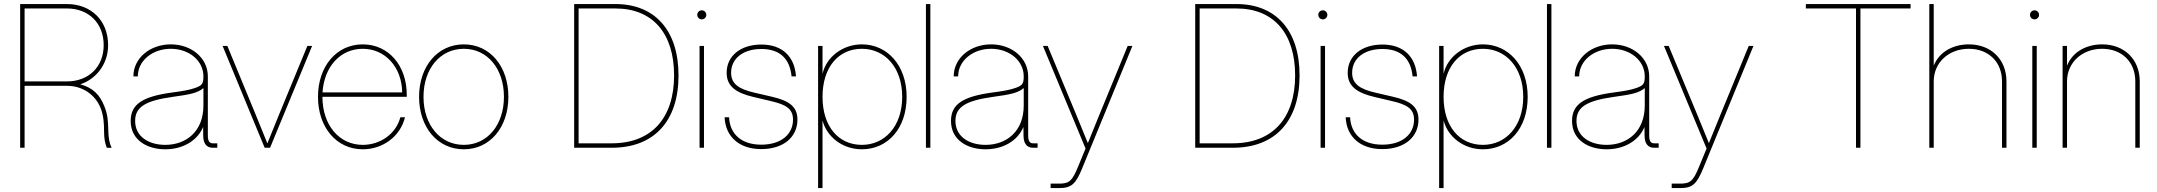

<svg xmlns="http://www.w3.org/2000/svg" viewBox="-20 -748 10918 972"><path d="M82 0H104.5V-313.5H319.3C397.9 -313.5 461.9 -269 489.3 -201.2C504.9 -161.6 506.8 -120.6 506.8 -82C507.3 -46.4 510.7 -26.9 520.5 0L544.9 0.5C533.7 -25.4 529.3 -47.4 528.3 -86.9C526.9 -135.3 525.9 -166.5 508.3 -210C485.4 -268.1 450.7 -303.7 386.2 -321.3C460.9 -344.7 527.3 -418.5 527.3 -519.5C527.3 -644.5 440.4 -727.5 319.3 -727.5H82ZM104.5 -335.9V-705.1H319.3C428.2 -705.1 504.9 -631.3 504.9 -519.5C504.9 -409.2 428.2 -335.9 319.3 -335.9Z M816.4 7.8C906.2 7.8 979 -35.6 1008.3 -105L1008.8 -61C1008.8 -22 1025.9 0 1056.2 0H1080.1V-22.5H1056.2C1040 -22.5 1032.2 -35.2 1032.2 -61V-361.3C1032.2 -454.1 949.7 -523.4 844.7 -523.4C738.8 -523.4 655.3 -453.1 655.3 -361.3H677.7C677.7 -440.4 751.5 -501 844.7 -501C937 -501 1009.8 -440.9 1009.8 -361.3C1009.8 -322.3 1002 -314.9 966.3 -302.2C939 -292.5 900.9 -286.1 855.5 -280.3C699.7 -259.8 641.6 -219.7 641.6 -135.7C641.6 -37.6 726.6 7.8 816.4 7.8ZM816.4 -14.6C733.4 -14.6 664.1 -56.2 664.1 -135.7C664.1 -206.1 715.3 -238.3 855.5 -257.8C939.9 -269.5 981 -276.9 1009.8 -302.2V-213.9C1009.8 -81.5 921.4 -14.6 816.4 -14.6Z M1319.8 0H1347.2L1560.1 -515.6H1536.1L1391.1 -164.1C1371.6 -117.2 1352.5 -68.8 1333.5 -22C1314.5 -68.8 1295.4 -117.2 1275.9 -164.1L1130.9 -515.6H1106.9Z M1816.4 7.8C1917 7.8 2006.3 -56.2 2030.3 -154.3H2006.8C1984.4 -68.8 1903.8 -14.6 1816.4 -14.6C1696.8 -14.6 1612.3 -115.2 1612.3 -257.8H2039.1V-269.5C2039.1 -413.6 1948.7 -523.4 1816.4 -523.4C1683.1 -523.4 1589.8 -411.6 1589.8 -257.8C1589.8 -104 1683.1 7.8 1816.4 7.8ZM1612.8 -280.3C1621.1 -410.6 1703.1 -501 1816.4 -501C1929.2 -501 2014.2 -409.2 2016.1 -280.3Z M2328.1 7.8C2460.9 7.8 2553.7 -104 2553.7 -257.8C2553.7 -411.6 2460.9 -523.4 2328.1 -523.4C2194.8 -523.4 2101.6 -411.6 2101.6 -257.8C2101.6 -104 2194.8 7.8 2328.1 7.8ZM2328.1 -14.6C2208.5 -14.6 2124 -115.2 2124 -257.8C2124 -400.4 2208.5 -501 2328.1 -501C2447.3 -501 2531.2 -400.4 2531.2 -257.8C2531.2 -115.2 2447.3 -14.6 2328.1 -14.6Z M3077.1 0C3291 0 3415 -134.3 3415 -366.2C3415 -592.8 3296.4 -727.5 3095.7 -727.5H2886.7V0ZM2909.2 -22.5V-705.1H3095.7C3284.7 -705.1 3392.6 -578.6 3392.6 -366.2C3392.6 -150.9 3279.3 -22.5 3077.1 -22.5Z M3521.5 0H3543.9V-515.6H3521.5ZM3532.7 -649.9C3545.4 -649.9 3555.7 -660.2 3555.7 -672.9C3555.7 -685.5 3545.4 -695.8 3532.7 -695.8C3520 -695.8 3509.8 -685.5 3509.8 -672.9C3509.8 -660.2 3520 -649.9 3532.7 -649.9Z M3834 6.8C3945.8 6.8 4017.1 -53.7 4017.1 -142.6C4017.1 -210.9 3971.2 -238.8 3887.7 -258.3L3797.4 -279.3C3721.7 -296.9 3681.2 -322.8 3681.2 -379.4C3681.2 -452.1 3742.2 -500 3834.5 -500C3926.8 -500 3978.5 -452.1 3987.3 -361.3H4009.8C4002.4 -463.4 3939 -522.5 3834.5 -522.5C3729.5 -522.5 3658.7 -465.3 3658.7 -379.4C3658.7 -311.5 3705.1 -278.3 3793.5 -257.3L3882.8 -236.3C3955.6 -219.2 3994.6 -199.2 3994.6 -142.6C3994.6 -66.9 3933.1 -15.6 3834 -15.6C3732.9 -15.6 3674.8 -69.8 3670.9 -154.3H3648.4C3652.3 -57.6 3720.7 6.8 3834 6.8Z M4121.6 204.1H4144V-136.7H4144.5C4166 -55.2 4245.1 7.8 4343.3 7.8C4472.7 7.8 4569.8 -96.2 4569.8 -257.8C4569.8 -418 4471.2 -523.4 4343.3 -523.4C4245.1 -523.4 4163.6 -458.5 4144.5 -376H4144V-515.6H4121.6ZM4343.3 -14.6C4224.1 -14.6 4144 -108.4 4144 -257.8C4144 -407.2 4224.1 -501 4343.3 -501C4459 -501 4547.4 -407.2 4547.4 -257.8C4547.4 -108.4 4459 -14.6 4343.3 -14.6Z M4689.9 -727.5H4667.5V0H4689.9Z M4969.2 7.8C5059.1 7.8 5131.8 -35.6 5161.1 -105L5161.6 -61C5161.6 -22 5178.7 0 5209 0H5232.9V-22.5H5209C5192.9 -22.5 5185.1 -35.2 5185.1 -61V-361.3C5185.1 -454.1 5102.5 -523.4 4997.6 -523.4C4891.6 -523.4 4808.1 -453.1 4808.1 -361.3H4830.6C4830.6 -440.4 4904.3 -501 4997.6 -501C5089.8 -501 5162.6 -440.9 5162.6 -361.3C5162.6 -322.3 5154.8 -314.9 5119.1 -302.2C5091.8 -292.5 5053.7 -286.1 5008.3 -280.3C4852.5 -259.8 4794.4 -219.7 4794.4 -135.7C4794.4 -37.6 4879.4 7.8 4969.2 7.8ZM4969.2 -14.6C4886.2 -14.6 4816.9 -56.2 4816.9 -135.7C4816.9 -206.1 4868.2 -238.3 5008.3 -257.8C5092.8 -269.5 5133.8 -276.9 5162.6 -302.2V-213.9C5162.6 -81.5 5074.2 -14.6 4969.2 -14.6Z M5298.8 204.1H5341.8C5404.3 204.1 5425.8 184.1 5459 103L5712.9 -515.6H5689L5544.4 -164.1L5487.3 -23.4L5429.7 -164.1L5283.7 -515.6H5259.8L5475.6 3.9L5438 95.2C5408.2 168 5393.6 181.6 5341.8 181.6H5298.8Z M6221.2 0C6435.1 0 6559.1 -134.3 6559.1 -366.2C6559.1 -592.8 6440.4 -727.5 6239.7 -727.5H6030.8V0ZM6053.2 -22.5V-705.1H6239.7C6428.7 -705.1 6536.6 -578.6 6536.6 -366.2C6536.6 -150.9 6423.3 -22.5 6221.2 -22.5Z M6665.5 0H6688V-515.6H6665.5ZM6676.8 -649.9C6689.5 -649.9 6699.7 -660.2 6699.7 -672.9C6699.7 -685.5 6689.5 -695.8 6676.8 -695.8C6664.1 -695.8 6653.8 -685.5 6653.8 -672.9C6653.8 -660.2 6664.1 -649.9 6676.8 -649.9Z M6978 6.8C7089.8 6.8 7161.1 -53.7 7161.1 -142.6C7161.1 -210.9 7115.2 -238.8 7031.7 -258.3L6941.4 -279.3C6865.7 -296.9 6825.2 -322.8 6825.2 -379.4C6825.2 -452.1 6886.2 -500 6978.5 -500C7070.8 -500 7122.6 -452.1 7131.3 -361.3H7153.8C7146.5 -463.4 7083 -522.5 6978.5 -522.5C6873.5 -522.5 6802.7 -465.3 6802.7 -379.4C6802.7 -311.5 6849.1 -278.3 6937.5 -257.3L7026.9 -236.3C7099.6 -219.2 7138.7 -199.2 7138.7 -142.6C7138.7 -66.9 7077.1 -15.6 6978 -15.6C6877 -15.6 6818.8 -69.8 6814.9 -154.3H6792.5C6796.4 -57.6 6864.7 6.8 6978 6.8Z M7265.6 204.1H7288.1V-136.7H7288.6C7310.1 -55.2 7389.2 7.8 7487.3 7.8C7616.7 7.8 7713.9 -96.2 7713.9 -257.8C7713.9 -418 7615.2 -523.4 7487.3 -523.4C7389.2 -523.4 7307.6 -458.5 7288.6 -376H7288.1V-515.6H7265.6ZM7487.3 -14.6C7368.2 -14.6 7288.1 -108.4 7288.1 -257.8C7288.1 -407.2 7368.2 -501 7487.3 -501C7603 -501 7691.4 -407.2 7691.4 -257.8C7691.4 -108.4 7603 -14.6 7487.3 -14.6Z M7834 -727.5H7811.5V0H7834Z M8113.3 7.8C8203.1 7.8 8275.9 -35.6 8305.2 -105L8305.7 -61C8305.7 -22 8322.8 0 8353 0H8377V-22.5H8353C8336.9 -22.5 8329.1 -35.2 8329.1 -61V-361.3C8329.1 -454.1 8246.6 -523.4 8141.6 -523.4C8035.6 -523.4 7952.1 -453.1 7952.1 -361.3H7974.6C7974.6 -440.4 8048.3 -501 8141.6 -501C8233.9 -501 8306.6 -440.9 8306.6 -361.3C8306.6 -322.3 8298.8 -314.9 8263.2 -302.2C8235.8 -292.5 8197.8 -286.1 8152.3 -280.3C7996.6 -259.8 7938.5 -219.7 7938.5 -135.7C7938.5 -37.6 8023.4 7.8 8113.3 7.8ZM8113.3 -14.6C8030.3 -14.6 7960.9 -56.2 7960.9 -135.7C7960.9 -206.1 8012.2 -238.3 8152.3 -257.8C8236.8 -269.5 8277.8 -276.9 8306.6 -302.2V-213.9C8306.6 -81.5 8218.3 -14.6 8113.3 -14.6Z M8442.9 204.1H8485.8C8548.3 204.1 8569.8 184.1 8603 103L8856.9 -515.6H8833L8688.5 -164.1L8631.3 -23.4L8573.7 -164.1L8427.7 -515.6H8403.8L8619.6 3.9L8582 95.2C8552.2 168 8537.6 181.6 8485.8 181.6H8442.9Z M9122.1 -705.1H9376V0H9398.4V-705.1H9652.3V-727.5H9122.1Z M9769.5 -335.9C9769.5 -431.6 9845.7 -501 9947.3 -501C10046.4 -501 10115.2 -435.1 10115.2 -335.9V0H10137.7V-335.9C10137.7 -447.8 10059.1 -523.4 9947.3 -523.4C9870.1 -523.4 9798.3 -487.8 9769.5 -415.5V-727.5H9747.1V0H9769.5Z M10268.6 0H10291V-515.6H10268.6ZM10279.8 -649.9C10292.5 -649.9 10302.7 -660.2 10302.7 -672.9C10302.7 -685.5 10292.5 -695.8 10279.8 -695.8C10267.1 -695.8 10256.8 -685.5 10256.8 -672.9C10256.8 -660.2 10267.1 -649.9 10279.8 -649.9Z M10444.3 -335.9C10444.3 -431.6 10520.5 -501 10622.1 -501C10721.2 -501 10790 -435.1 10790 -335.9V0H10812.5V-335.9C10812.5 -447.8 10733.9 -523.4 10622.1 -523.4C10544.9 -523.4 10473.1 -487.8 10444.3 -415.5V-515.6H10421.9V0H10444.3Z"/></svg>

Font: Raveo Display Display Thin
Style: Regular
Weight: 100
Designer: Jakub Foglar, Rasmus Andersson (Inter)
Foundry: Jakubfoglar.com
Version: Version 1.100;Glyphs 3.2.3 (3260)